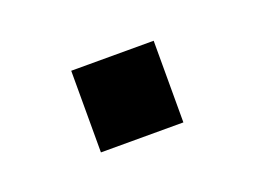

<svg xmlns="http://www.w3.org/2000/svg" viewBox="-36 -427 294 221"><g transform="rotate(-20 111.0 -316.0)"><path d="M60 -266V-366H161V-266Z"/></g></svg>

Font: Pixelify Sans
Style: Regular
Weight: 400
Designer: Stefie Justprince
Foundry: Typecalism Foundryline
Version: Version 1.000;February 13, 2025;FontCreator 15.0.0.3015 64-b